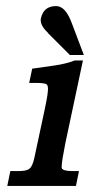

<svg xmlns="http://www.w3.org/2000/svg" viewBox="-20 -612 296 632"><path d="M137 -504H138Q114 -526 114 -546Q114 -550 115 -553Q124 -592 165 -592Q196 -592 217 -534L256 -431H210ZM195 -140Q183 -80 183 -64Q183 -61 183 -59Q187 -49 216 -49H240L230 0H4L14 -49H43Q68 -49 77.5 -57Q87 -65 93 -92L127 -251Q134 -284 136 -298.5Q138 -313 138 -319Q138 -327 136 -331Q134 -339 102 -339H76L86 -386Q130 -392 163.5 -397Q197 -402 226 -413H253Z"/></svg>

Font: New Athena Unicode
Style: Bold Italic
Weight: 700
Designer: J. Rusten 1997; rev. by R. Hancock 2001, 2002, rev. by D. Mastronarde 2002-2021
Foundry: Society for Classical Studies (formerly American Philological Association)
Version: Version 5.008